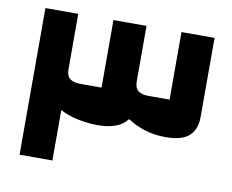

<svg xmlns="http://www.w3.org/2000/svg" viewBox="-71 -716 975 806"><g transform="rotate(10 416.5 -312.5)"><path d="M60 0V-625H200V-388Q200 -361 215 -349Q230 -337 260 -337H350V-625H491V-388Q491 -361 505.5 -349Q520 -337 550 -337H640V-625H781V-287Q781 -235 750.5 -207Q720 -179 650 -179Q601 -179 560.5 -192Q520 -205 487 -227Q452 -179 360 -179Q318 -179 274 -188.5Q230 -198 200 -215V0Z"/></g></svg>

Font: Changa
Style: Bold
Weight: 700
Designer: Eduardo Rodriguez Tunni
Foundry: Eduardo Rodriguez Tunni
Version: Version 3.002; ttfautohint (v1.8.2)